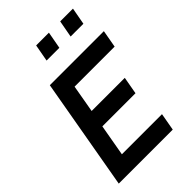

<svg xmlns="http://www.w3.org/2000/svg" viewBox="-283 -1103 1217 1217"><g transform="rotate(-45 325.5 -495.0)"><path d="M377 -875H262.5L283.5 -989.5H398ZM592.5 -875H478L499 -989.5H613.5ZM271 -632.5 238.5 -447H535.5L514.5 -330H217.5L180 -117.5H539.5L518.5 0H34.5L166.5 -750H651L630 -632.5Z"/></g></svg>

Font: Russisch Sans
Style: Bold Italic
Weight: 700
Italic angle: -10°
Designer: Michael Sharanda (font) & Cristiano Sobral (main changes)
Foundry: Michael Sharanda
Version: Version 2.00;September 8, 2020;FontCreator 13.0.0.2681 64-bi